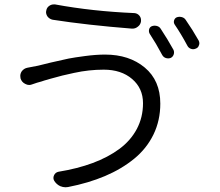

<svg xmlns="http://www.w3.org/2000/svg" viewBox="-20 -792 967 845"><path d="M638.7 -643.6Q633.8 -652.3 636.2 -662.6Q638.7 -672.9 648.4 -676.8Q659.2 -680.7 670.4 -677.7Q681.6 -674.8 687.5 -665Q717.8 -619.1 743.2 -573.2Q748 -563.5 744.6 -552.7Q741.2 -542 731.4 -537.1Q720.7 -533.2 710 -536.6Q699.2 -540 693.4 -550.8Q667 -600.6 638.7 -643.6ZM749 -683.6Q743.2 -692.4 746.1 -702.1Q749 -711.9 757.8 -715.8Q768.6 -719.7 779.8 -716.8Q791 -713.9 796.9 -705.1Q828.1 -660.2 854.5 -613.3Q857.4 -607.4 857.4 -601.6Q857.4 -596.7 855.5 -592.8Q852.5 -582 841.8 -578.1Q831.1 -573.2 820.3 -577.1Q809.6 -581.1 804.7 -590.8Q776.4 -643.6 749 -683.6ZM609.4 -337.9Q609.4 -403.3 561.5 -444.3Q513.7 -485.4 436.5 -485.4Q403.3 -485.4 371.6 -481.9Q339.8 -478.5 306.2 -471.2Q272.5 -463.9 254.4 -459.5Q236.3 -455.1 201.7 -445.3Q167 -435.5 163.1 -433.6Q143.6 -428.7 122.1 -420.9Q115.2 -418 108.4 -418Q99.6 -418 90.8 -422.9Q75.2 -430.7 70.3 -447.3Q69.3 -453.1 69.3 -458Q69.3 -467.8 75.2 -477.5Q85 -491.2 101.6 -494.1Q121.1 -498 147.5 -502.9Q149.4 -503.9 203.1 -516.6Q256.8 -529.3 281.7 -534.2Q306.6 -539.1 354.5 -545.4Q402.3 -551.8 442.4 -551.8Q548.8 -551.8 617.2 -494.6Q685.5 -437.5 685.5 -335.9Q685.5 -261.7 655.3 -199.7Q625 -137.7 569.8 -92.8Q514.6 -47.9 441.9 -17.1Q369.1 13.7 279.3 31.2Q274.4 32.2 268.6 32.2Q256.8 32.2 245.1 27.3Q228.5 19.5 218.8 3.9Q211.9 -7.8 217.8 -20.5Q223.6 -33.2 237.3 -36.1Q321.3 -49.8 388.2 -74.7Q455.1 -99.6 504.9 -136.2Q554.7 -172.9 582 -224.1Q609.4 -275.4 609.4 -337.9ZM211.9 -705.1Q198.2 -708 189.5 -718.8Q182.6 -728.5 182.6 -739.3Q182.6 -742.2 183.6 -745.1Q185.5 -758.8 197.3 -766.6Q206.1 -772.5 215.8 -772.5Q219.7 -772.5 222.7 -772.5Q386.7 -742.2 571.3 -734.4Q585 -733.4 593.8 -722.7Q600.6 -713.9 600.6 -704.1Q600.6 -701.2 600.6 -698.2Q598.6 -683.6 586.9 -674.8Q576.2 -666 563.5 -666Q561.5 -666 560.5 -666Q363.3 -681.6 211.9 -705.1Z"/></svg>

Font: Gen Jyuu Gothic P Normal
Style: Regular
Weight: 300
Designer: [Source Han Sans]
Ryoko NISHIZUKA  (kana & ideographs); Paul D. Hunt (Latin, Greek & Cyrillic); Wenlong ZHANG  (bopomofo
Version: Version 1.002.20150607